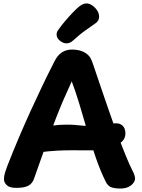

<svg xmlns="http://www.w3.org/2000/svg" viewBox="-20 -1077 827 1116"><path d="M179 -42Q170 -12 146.5 1.5Q123 15 75 15Q35 15 19 -1Q3 -17 3 -35Q3 -54 9 -73Q15 -92 22 -111Q56 -198 90.5 -279Q125 -360 159.5 -435.5Q194 -511 228 -582Q262 -653 296 -719Q314 -756 339.5 -772.5Q365 -789 399 -789Q442 -789 472 -772Q502 -755 512 -727Q516 -719 529.5 -678.5Q543 -638 564 -576.5Q585 -515 609.5 -444Q634 -373 660 -303.5Q686 -234 709.5 -176Q733 -118 750 -85Q756 -75 760.5 -61.5Q765 -48 765 -40Q765 -18 741.5 0.5Q718 19 678 19Q651 19 629.5 12.5Q608 6 595 -20Q564 -82 537 -160Q510 -238 486.5 -319.5Q463 -401 440.5 -475Q418 -549 397 -604Q348 -499 309 -399.5Q270 -300 238.5 -210Q207 -120 179 -42ZM165 -267Q165 -291 178.5 -306Q192 -321 209 -328.5Q226 -336 237 -338Q259 -343 289.5 -347.5Q320 -352 363.5 -352.5Q407 -353 467 -346Q476 -345 500.5 -346.5Q525 -348 554.5 -350.5Q584 -353 609.5 -356Q635 -359 646 -360Q674 -363 691.5 -347.5Q709 -332 709 -301Q709 -273 689 -254Q669 -235 637.5 -223.5Q606 -212 573.5 -207.5Q541 -203 516 -203Q459 -203 410.5 -203.5Q362 -204 315 -201.5Q268 -199 212 -192Q197 -191 181 -214.5Q165 -238 165 -267ZM366 -825Q347 -825 328 -840.5Q309 -856 309 -876Q309 -885 312 -892Q315 -899 320 -905Q335 -927 357.5 -953.5Q380 -980 402.5 -1003.5Q425 -1027 440 -1039Q450 -1047 461 -1052Q472 -1057 483 -1057Q500 -1057 517 -1045Q534 -1033 545 -1016Q556 -999 556 -980Q556 -957 537 -943Q522 -932 482.5 -904.5Q443 -877 404 -841Q387 -825 366 -825Z"/></svg>

Font: Playpen Sans
Style: Bold
Weight: 700
Designer: Laura Meseguer, Veronika Burian, José Scaglione
Foundry: TypeTogether
Version: Version 1.001